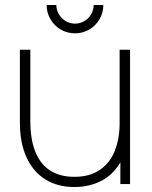

<svg xmlns="http://www.w3.org/2000/svg" viewBox="-20 -740 613 772"><path d="M281.5 -606Q250.5 -606 224.2 -621.2Q198 -636.5 182.8 -662.8Q167.5 -689 167.5 -720H206.5Q206.5 -700 216.8 -682.8Q227 -665.5 244.2 -655.2Q261.5 -645 281.5 -645Q302 -645 319.2 -655.2Q336.5 -665.5 346.5 -682.8Q356.5 -700 356.5 -720H395.5Q395.5 -689 380.2 -662.8Q365 -636.5 338.8 -621.2Q312.5 -606 281.5 -606ZM279 12Q211 12 161.8 -19Q112.5 -50 86.2 -108.2Q60 -166.5 60 -246V-540H102V-254Q102 -178 122.8 -128Q143.5 -78 183 -53.5Q222.5 -29 279 -29Q342 -29 382.8 -57.8Q423.5 -86.5 442.2 -135.2Q461 -184 461 -245L500 -246Q500 -157.5 470.5 -99.5Q441 -41.5 391.2 -14.8Q341.5 12 279 12ZM464 0V-110H461V-540H503V0Z"/></svg>

Font: Hauora
Style: Regular
Weight: 400
Designer: Wayne Shih
Foundry: WCYS
Version: Version 1.001